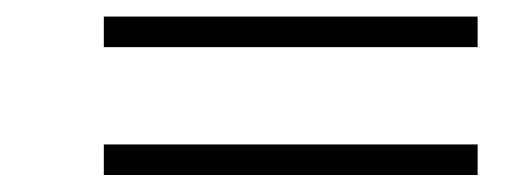

<svg xmlns="http://www.w3.org/2000/svg" viewBox="-20 -498 600 226"><path d="M102.2 -478.5H542.2V-442.5H102.2ZM102.2 -328H542.2V-292H102.2Z"/></svg>

Font: Bodoni* 06pt Medium
Style: Italic
Weight: 500
Italic angle: -13°
Version: Version 2.3